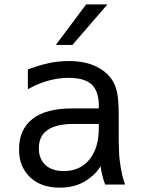

<svg xmlns="http://www.w3.org/2000/svg" viewBox="-20 -837 642 871"><path d="M370.6 -816.9H467.3L308.6 -633.3H233.4ZM250.5 14.2Q165.5 14.2 116.2 -33.2Q92.8 -55.7 79.6 -86.2Q66.4 -116.7 66.4 -159.7Q66.4 -250 127.9 -297.9Q188.5 -345.2 307.6 -345.2H428.2V-359.4Q428.2 -390.6 419.9 -415Q411.6 -439.5 395 -454.6Q378.9 -469.2 352.5 -476.6Q326.2 -483.9 291 -483.9Q244.6 -483.9 197.8 -470.7Q150.4 -457.5 106.4 -432.1V-522Q127 -529.8 151.9 -537.6Q176.8 -545.4 202.1 -550.8Q246.6 -560.1 291.5 -560.1Q326.2 -560.1 354.5 -554.9Q382.8 -549.8 407.2 -539.6Q429.7 -529.8 450 -514.9Q470.2 -500 484.4 -480.5Q494.6 -466.3 501 -450.7Q507.3 -435.1 510.7 -419.9Q518.6 -384.3 518.6 -312V-200.2Q519.5 -171.9 520 -150.4Q520.5 -128.9 522.9 -110.4Q525.4 -89.8 528.6 -71.8Q531.7 -53.7 534.2 -44.4Q537.6 -29.3 542 -15.9Q546.4 -2.4 547.4 0H457Q454.6 -5.9 450.9 -17.3Q447.3 -28.8 443.8 -42.5Q441.4 -53.2 439.2 -64.2Q437 -75.2 436 -83Q421.9 -58.6 399.7 -39.6Q377.4 -20.5 356 -9.3Q332.5 2.9 306.4 8.5Q280.3 14.2 250.5 14.2ZM269 -61Q342.8 -61 385.3 -112.8Q428.2 -165.5 428.2 -254.9V-274.9H314.5Q236.3 -274.9 196.3 -247.6Q175.3 -233.4 165.8 -212.6Q156.2 -191.9 156.2 -164.6Q156.2 -139.2 164.1 -120.4Q171.9 -101.6 186 -88.4Q200.2 -75.7 220.5 -68.4Q240.7 -61 269 -61Z"/></svg>

Font: Hack
Style: Regular
Weight: 400
Monospace: yes
Designer: Christopher Simpkins
Foundry: Christopher Simpkins
Version: Version 2.019; ttfautohint (v1.4.1) -l 4 -r 80 -G 350 -x 0 -